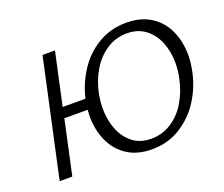

<svg xmlns="http://www.w3.org/2000/svg" viewBox="-112 -836 1185 1015"><g transform="rotate(-20 480.0 -329.0)"><path d="M332 -268Q332 -280 334 -304H203L137 0H66L209 -658H279L215 -363H343Q362 -444 407.5 -513.5Q453 -583 523.5 -625Q594 -667 682 -667Q764 -667 820.5 -630.5Q877 -594 905 -532Q933 -470 933 -394Q933 -355 923 -305Q906 -222 860.5 -150.5Q815 -79 744 -35Q673 9 584 9Q501 9 444.5 -28.5Q388 -66 360 -129Q332 -192 332 -268ZM846 -295Q855 -337 855 -378Q855 -442 833.5 -495.5Q812 -549 769.5 -581Q727 -613 666 -613Q602 -613 550.5 -578.5Q499 -544 465.5 -487Q432 -430 419 -363Q411 -321 411 -283Q411 -219 432 -165Q453 -111 495 -78Q537 -45 599 -45Q662 -45 713.5 -78.5Q765 -112 798.5 -169Q832 -226 846 -295Z"/></g></svg>

Font: LXGW Bright GB
Style: Italic
Weight: 400
Italic angle: -12°
Designer: Christian Thalmann (Catharsis Fonts)
Foundry: LXGW / Christian Thalmann (Catharsis Fonts) / Fontworks Inc.
Version: Version 5.510